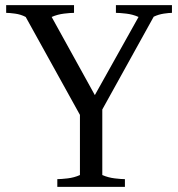

<svg xmlns="http://www.w3.org/2000/svg" viewBox="-20 -727 693 747"><path d="M203 0V-30Q217 -30 243 -33Q269 -36 291 -46V-280L80 -661Q61 -671 38.5 -674Q16 -677 4 -677V-707H268V-677Q254 -677 229 -674Q204 -671 181 -661L349 -357L519 -661Q497 -671 471 -674Q445 -677 431 -677V-707H649V-677Q638 -677 617.5 -674Q597 -671 578 -662L378 -301V-46Q401 -36 426.5 -33Q452 -30 466 -30V0Z"/></svg>

Font: Joan
Style: Regular
Weight: 400
Designer: Paolo Biagini
Version: Version 1.001; ttfautohint (v1.8.4.7-5d5b);gftools[0.9.30]